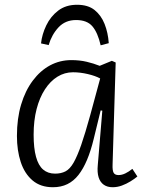

<svg xmlns="http://www.w3.org/2000/svg" viewBox="-20 -771 603 805"><path d="M452 -81Q451 -56 456.5 -46.5Q462 -37 477 -37Q491 -37 505.5 -44Q520 -51 535 -63L556 -31Q544 -21 527 -10.5Q510 0 491 7Q472 14 452 14Q430 14 415 3.5Q400 -7 393.5 -27.5Q387 -48 390 -79L409 -307L402 -308L373 -189Q361 -139 345 -101Q329 -63 309 -37.5Q289 -12 262.5 1Q236 14 202 14Q150 14 116.5 -14.5Q83 -43 67 -91.5Q51 -140 51 -201Q51 -274 68.5 -332.5Q86 -391 117.5 -433Q149 -475 190 -497Q231 -519 279 -519Q314 -519 343.5 -512Q373 -505 398 -495L449 -516L465 -509ZM211 -43Q236 -43 254.5 -52.5Q273 -62 288.5 -89Q304 -116 320.5 -163.5Q337 -211 358 -287L400 -442Q380 -453 348 -460.5Q316 -468 286 -468Q251 -468 221 -449.5Q191 -431 168.5 -396.5Q146 -362 133.5 -314Q121 -266 121 -206Q121 -150 131 -113.5Q141 -77 161 -60Q181 -43 211 -43ZM303 -751Q349 -751 376.5 -729Q404 -707 418.5 -670.5Q433 -634 436 -590L402 -581Q390 -634 367.5 -660.5Q345 -687 299 -687Q254 -687 225.5 -656.5Q197 -626 184 -582L152 -589Q156 -627 174 -664.5Q192 -702 224 -726.5Q256 -751 303 -751Z"/></svg>

Font: Literata Light
Style: Italic
Weight: 300
Italic angle: -2°
Designer: Latin by Veronika Burian and Jose Scaglione. Greek by Irene Vlachou. Cyrillic by Vera Evstafieva
Foundry: TypeTogether
Version: Version 3.103;gftools[0.9.29]